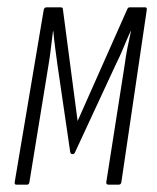

<svg xmlns="http://www.w3.org/2000/svg" viewBox="-20 -502 426 522"><path d="M24 0Q19 0 20 -7L99 -476Q101 -482 106 -482H145Q151 -482 151 -477L191 -173L326 -477Q328 -482 332 -482H375Q380 -482 379 -475L310 -7Q309 0 303 0H275Q268 0 269 -7L319 -326Q322 -349 326.5 -372Q331 -395 336 -417H335Q325 -395 315.5 -372Q306 -349 295 -327L184 -88Q183 -85 181 -84Q179 -83 177 -83Q175 -83 173.5 -84Q172 -85 171 -88L136 -327Q133 -349 130 -372Q127 -395 125 -417H124Q121 -395 118.5 -372Q116 -349 112 -326L60 -7Q59 0 54 0Z"/></svg>

Font: Sofia Sans Extra Condensed Light
Style: Italic
Weight: 300
Italic angle: -9°
Version: Version 4.100